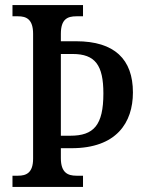

<svg xmlns="http://www.w3.org/2000/svg" viewBox="-20 -734 572 754"><path d="M29 0H306V-44H280C246 -44 219 -56 219 -113V-152H261C437 -152 502 -252 502 -371C502 -501 430 -572 279 -572H219V-601C219 -659 245 -670 280 -670H306V-714H29V-670H51C83 -670 110 -659 110 -601V-111C110 -55 83 -44 51 -44H29ZM256 -201H219V-522H265C354 -522 386 -478 386 -367C386 -242 348 -201 256 -201Z"/></svg>

Font: Noto Serif Devanagari Condensed Medium
Style: Regular
Weight: 500
Width: 3
Designer: Universal Thirst, Indian Type Foundry and the Monotype Design Team
Foundry: Monotype Imaging Inc.
Version: Version 2.004